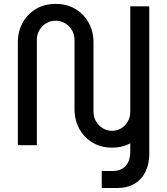

<svg xmlns="http://www.w3.org/2000/svg" viewBox="-20 -732 843 968"><path d="M493 216V130H547Q589.8 130 613.3 104.7Q636.8 79.4 636.8 32.2V-284H732.6V44Q732.6 93.2 714.2 132.3Q695.8 171.4 659.4 193.7Q623 216 568.6 216ZM544.8 12.4Q489.2 12.4 446.4 -13.3Q403.6 -39 379.6 -83.1Q355.6 -127.2 355.6 -182.2V-530.8Q355.6 -558 342.6 -580Q329.6 -602 308 -614.8Q286.4 -627.6 260.4 -627.6Q234.4 -627.6 212.9 -614.8Q191.4 -602 178.6 -580Q165.8 -558 165.8 -530.8V0H70V-517.8Q70 -573.4 94 -617.2Q118 -661 161 -686.7Q204 -712.4 260.4 -712.4Q317 -712.4 360 -686.7Q403 -661 427.2 -617.2Q451.4 -573.4 451.4 -517.8V-169.2Q451.4 -141.6 464.4 -119.8Q477.4 -98 498.5 -85.2Q519.6 -72.4 544.8 -72.4Q570 -72.4 591 -85.2Q612 -98 624.4 -119.8Q636.8 -141.6 636.8 -169.2V-700H732.6V-182.2Q732.6 -127.2 709 -83.1Q685.4 -39 643.2 -13.3Q601 12.4 544.8 12.4Z"/></svg>

Font: MuseoModerno Thin
Style: Regular
Weight: 100
Designer: Pablo Cosgaya, Héctor Gatti, Marcela Romero, and the Authors of The MuseoModerno Project.
Foundry: Omnibus-Type Team
Version: Version 1.003